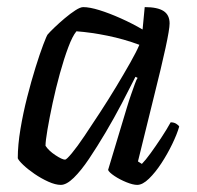

<svg xmlns="http://www.w3.org/2000/svg" viewBox="-20 -520 554 540"><path d="M151 0Q136 0 116 -9Q96 -18 77 -31Q58 -44 45 -56.5Q32 -69 30 -75Q30 -112 37.5 -157Q45 -202 56.5 -247Q68 -292 80 -330.5Q92 -369 101.5 -394Q111 -419 114 -423Q120 -430 133 -442.5Q146 -455 162 -468.5Q178 -482 192 -491Q206 -500 214 -500Q232 -500 259.5 -491.5Q287 -483 319.5 -468.5Q352 -454 381 -437L387 -500Q423 -500 440 -489Q457 -478 457 -454Q457 -438 445.5 -385Q434 -332 413.5 -250.5Q393 -169 368 -66L379 -59Q389 -69 403.5 -89Q418 -109 433.5 -132.5Q449 -156 460 -176Q469 -176 475.5 -172Q482 -168 484 -164Q478 -143 464.5 -115Q451 -87 434 -61Q417 -35 399 -17.5Q381 0 366 0Q354 0 335.5 -7.5Q317 -15 302 -25Q287 -35 284 -42L337 -218Q343 -238 349 -255Q355 -272 359.5 -284.5Q364 -297 367 -301L361 -304Q344 -270 322.5 -229Q301 -188 277 -147.5Q253 -107 230.5 -73.5Q208 -40 187.5 -20Q167 0 151 0ZM163 -71Q167 -71 182 -89Q197 -107 217.5 -137.5Q238 -168 261.5 -204Q285 -240 307 -276.5Q329 -313 346.5 -344Q364 -375 372 -394Q329 -410 282.5 -419.5Q236 -429 195 -432Q184 -419 172 -387Q160 -355 148.5 -313.5Q137 -272 128 -230Q119 -188 113.5 -155.5Q108 -123 108 -110Q117 -96 136 -83.5Q155 -71 163 -71Z"/></svg>

Font: Texturina Medium 12pt Light
Style: Italic
Weight: 300
Italic angle: -11°
Version: Version 1.002